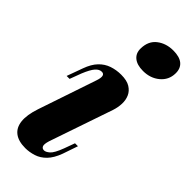

<svg xmlns="http://www.w3.org/2000/svg" viewBox="-255 -820 875 875"><g transform="rotate(45 183.0 -382.0)"><path d="M173 -680Q174 -728 206.5 -753Q239 -778 285 -778Q326 -778 346.5 -760.5Q367 -743 366 -710Q365 -668 332.5 -641Q300 -614 253 -614Q214 -614 193 -631.5Q172 -649 173 -680ZM133 -433Q149 -479 123 -479Q107 -479 93 -463Q79 -447 63 -408L42 -352H23L51 -429Q65 -468 86.5 -490.5Q108 -513 136 -522.5Q164 -532 195 -532Q232 -532 253 -519Q274 -506 283 -485.5Q292 -465 291 -440.5Q290 -416 282 -392L177 -85Q169 -59 173.5 -49Q178 -39 190 -39Q201 -39 216 -52Q231 -65 248 -110L267 -162H286L261 -89Q246 -48 224 -25.5Q202 -3 175 5.5Q148 14 122 14Q78 14 53 -5Q28 -24 24 -61Q20 -98 38 -152Z"/></g></svg>

Font: Playfair Display ExtraBold
Style: Italic
Weight: 800
Italic angle: -14°
Designer: Claus Eggers Sørensen
Foundry: Claus Eggers Sørensen
Version: Version 1.203